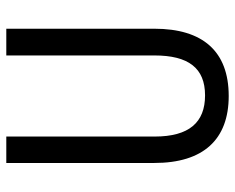

<svg xmlns="http://www.w3.org/2000/svg" viewBox="-90 -664 764 625"><g transform="rotate(-90 292.5 -352.0)"><path d="M511 -232V-714H424V-232C424 -121 383 -67 294 -67C206 -67 160 -119 160 -231V-714H74V-232C74 -73 150 10 292 10C438 10 511 -75 511 -232Z"/></g></svg>

Font: Noto Sans Lao Looped Condensed
Style: Regular
Weight: 400
Width: 3
Designer: Mark Frömberg, Ben Mitchell
Foundry: The Fontpad Ltd
Version: Version 1.002